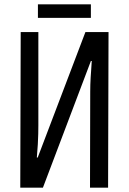

<svg xmlns="http://www.w3.org/2000/svg" viewBox="-20 -861 591 881"><path d="M73 0 75 -714H156V-286Q156 -268 155.5 -246.5Q155 -225 153.5 -198.5Q152 -172 149 -138H153L372 -714H478L476 0H393L394 -441Q394 -456 394.5 -472.5Q395 -489 396 -506Q397 -523 398.5 -542Q400 -561 401 -581H397L177 0ZM397 -841V-779H154V-841Z"/></svg>

Font: Noto Sans ExtraCondensed
Style: Regular
Weight: 400
Width: 2
Designer: Monotype Design Team
Foundry: Monotype Imaging Inc.
Version: Version 2.013